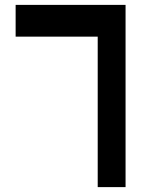

<svg xmlns="http://www.w3.org/2000/svg" viewBox="-20 -766 578 786"><path d="M380 0V-616H44V-746H494V0Z"/></svg>

Font: Alexandria Medium
Style: Regular
Weight: 500
Designer: Mohamed Gaber
Foundry: Kief Type Foundry
Version: Version 5.100